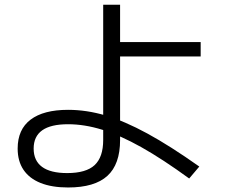

<svg xmlns="http://www.w3.org/2000/svg" viewBox="-20 -790 978 833"><path d="M56.6 -145.5Q56.6 -228.5 112.8 -271Q168.9 -313.5 275.4 -313.5Q355.5 -313.5 438 -289.1Q520.5 -264.6 619.1 -210.9Q717.8 -157.2 844.7 -67.4L800.8 -15.6Q685.5 -99.6 593.3 -151.4Q501 -203.1 423.8 -227.1Q346.7 -251 275.4 -251Q200.2 -251 163.1 -224.6Q126 -198.2 126 -145.5Q126 -92.8 162.6 -65.9Q199.2 -39.1 271.5 -39.1Q353.5 -39.1 390.6 -73.7Q427.7 -108.4 427.7 -182.6V-769.5H501V-607.4H850.6V-544.9H501V-182.6Q501 -77.1 445.8 -26.9Q390.6 23.4 275.4 23.4Q205.1 23.4 156.2 3.9Q107.4 -15.6 82 -53.2Q56.6 -90.8 56.6 -145.5Z"/></svg>

Font: WEMIX Pretendard Variable
Style: Regular
Weight: 400
Designer: Base glyphs from Inter by Rasmus Andersson; Hangeul glyphs from Noto Sans CJK(Source Han Sans) by Jang Soo-young and Kan
Foundry: Kil Hyung-jin
Version: Version 1.000;Glyphs 3.2 (3208)